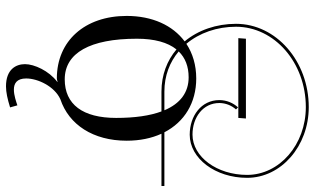

<svg xmlns="http://www.w3.org/2000/svg" viewBox="-230 -664 1076 657"><g transform="rotate(90 308.5 -336.0)"><path d="M384 -613 386 -639H113L111 -613ZM249 -469C203.5 -469 163.3 -457 130.4 -435.2C92.9 -479.9 72 -540.4 72 -605C72 -736.9 195.2 -844 347 -844C475.1 -844 579 -754 579 -643C579 -539.9 517.2 -456.2 441 -456.2C381.7 -456.2 333 -492.5 333 -548C333 -570 342 -591 355 -605L348 -612C333 -596 323 -573 323 -548C323 -486.4 377 -446.7 441.5 -446.7C522.9 -446.7 589 -534.7 589 -643C589 -759.5 480.6 -854 347 -854C189.7 -854 62 -742.4 62 -605C62 -538 83.5 -475.6 122.1 -429.3C67.3 -388.5 35 -318.8 35 -231C35 -87.6 120.6 8 249 8C251 8 257 7 260 5V7C223 35 200 85 200 117C200 148 218 182 276 182C296 182 319 177 348 168L341 143C329 147 307 155 287 155C266 155 249 145 249 113C249 73 276 16 320 -4C407.2 -33.1 462 -116.3 462 -231C462 -275.9 453.6 -316 438.1 -350H617V-360H433.2C398 -428.2 332.6 -469 249 -469ZM245 -443C296.7 -443 334.8 -414.6 357.9 -360H294C239.3 -360 192.7 -378.4 156.5 -409C178.3 -431.4 207.9 -443 245 -443ZM252 -19C161.7 -19 113 -105.5 113 -266C113 -326 125.6 -371.5 149.7 -401.4C187.6 -369.3 236.6 -350 294 -350H361.8C376.5 -310.4 384 -258.4 384 -195C384 -80.6 337.8 -19 252 -19Z"/></g></svg>

Font: FoglihtenNo04
Style: Regular
Weight: 500
Designer: gluk (gluksza@wp.pl)
Foundry: gluk (gluksza@wp.pl)
Version: Version 0.70